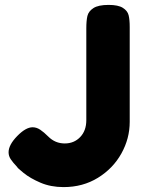

<svg xmlns="http://www.w3.org/2000/svg" viewBox="-20 -753 589 783"><path d="M509 -643V-256Q509 -188 475 -127Q441 -66 379.5 -28Q318 10 239 10Q187 10 145 -8Q103 -26 76.5 -47.5Q50 -69 50 -72Q32 -91 23.5 -104Q15 -117 15 -132Q15 -162 50 -198Q85 -234 113 -234Q129 -234 144 -224Q159 -214 177 -196Q205 -168 244 -168Q282 -168 307 -194Q332 -220 332 -263V-637Q332 -669 336.5 -688Q341 -707 361 -720Q381 -733 423 -733Q462 -733 481 -721Q500 -709 504.5 -691Q509 -673 509 -643Z"/></svg>

Font: Fredoka One
Style: Regular
Weight: 400
Designer: Milena B. Brandão, Ben Nathan
Version: Version 2.000; ttfautohint (v1.5.33-1714) -l 8 -r 50 -G 200 